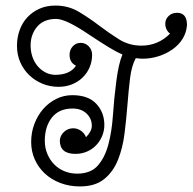

<svg xmlns="http://www.w3.org/2000/svg" viewBox="-20 -659 692 690"><path d="M195 -154Q196 -172 210 -185Q224 -198 243 -198Q258 -198 271 -189Q284 -180 289 -166Q310 -187 310 -207Q310 -233 291 -251Q272 -269 241 -269Q192 -269 166.5 -236.5Q141 -204 141 -153Q141 -127 150.5 -105Q160 -83 175.5 -67.5Q191 -52 212 -43.5Q233 -35 257 -35Q306 -35 331.5 -64Q357 -93 369.5 -140Q382 -187 386 -246.5Q390 -306 398 -367Q406 -430 420 -463Q401 -471 372 -488.5Q343 -506 301 -534Q217 -591 182 -591Q137 -591 113.5 -563Q90 -535 90 -496Q90 -475 96 -456.5Q102 -438 113.5 -423.5Q125 -409 141 -400Q157 -391 177 -390Q232 -390 253 -423Q230 -434 230 -462Q230 -480 241.5 -492.5Q253 -505 270 -505Q287 -505 299 -492.5Q311 -480 311 -462Q311 -438 302 -417Q293 -396 277 -380.5Q261 -365 239 -356Q217 -347 190 -347Q160 -347 133 -358Q106 -369 85.5 -388.5Q65 -408 53 -435Q41 -462 41 -494Q41 -524 50.5 -550.5Q60 -577 78 -596.5Q96 -616 121.5 -627.5Q147 -639 179 -639Q226 -639 263.5 -616.5Q301 -594 336.5 -567Q372 -540 408 -517.5Q444 -495 488 -495Q548 -495 591 -538Q574 -552 574 -574Q574 -590 586 -601.5Q598 -613 616 -613Q652 -613 652 -569Q650 -542 636.5 -520Q623 -498 600.5 -482Q578 -466 550 -457Q522 -448 492 -448Q488 -448 482 -448.5Q476 -449 468 -450Q453 -423 447.5 -378.5Q442 -334 438 -282.5Q434 -231 427.5 -179Q421 -127 404 -84.5Q387 -42 354.5 -15.5Q322 11 267 11Q229 11 196.5 -1.5Q164 -14 141 -35.5Q118 -57 105 -86Q92 -115 92 -149Q92 -183 103.5 -213.5Q115 -244 135 -267Q155 -290 182 -303.5Q209 -317 240 -317Q297 -317 326 -286Q355 -255 355 -210Q355 -189 347 -170Q339 -151 325 -136.5Q311 -122 292 -114Q273 -106 251 -106Q195 -106 195 -154Z"/></svg>

Font: Bonbon
Style: Regular
Weight: 400
Designer: Ksenia Erulevich
Foundry: Cyreal (www.cyreal.org)
Version: Version 1.001